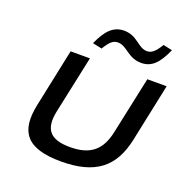

<svg xmlns="http://www.w3.org/2000/svg" viewBox="-124 -793 882 915"><g transform="rotate(20 316.5 -335.5)"><path d="M84 -205C54 -62 105 9 282 9C456 9 540 -60 571 -205L633 -500H535L473 -209C453 -114 402 -70 299 -70C195 -70 162 -114 182 -209L244 -500H146ZM233 -573 280 -563C305 -604 321 -617 344 -617C391 -617 412 -563 480 -563C534 -563 566 -598 598 -670L552 -680C527 -639 510 -625 487 -625C441 -625 421 -680 353 -680C298 -680 264 -643 233 -573Z"/></g></svg>

Font: LT Wave
Style: Italic
Weight: 400
Designer: Daniel Lyons
Version: Version 2.5 (Glyphs App)